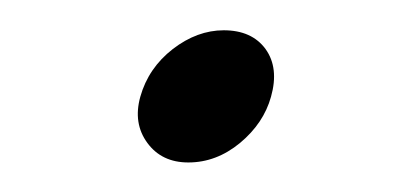

<svg xmlns="http://www.w3.org/2000/svg" viewBox="-20 -310 278 130"><path d="M107.5 -200Q89.5 -200 79.8 -213.2Q70 -226.5 75 -244.5Q80.5 -264 97 -276.8Q113.5 -289.5 131.5 -289.5Q150.5 -289.5 159.8 -276.8Q169 -264 163.5 -244.5Q158.5 -226.5 142.5 -213.2Q126.5 -200 107.5 -200Z"/></svg>

Font: Fraunces 9pt SuperSoft Thin
Style: Italic
Weight: 100
Italic angle: -16°
Version: Version 1.000;[0bf87f6ff]